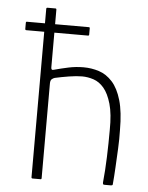

<svg xmlns="http://www.w3.org/2000/svg" viewBox="-52 -751 612 793"><g transform="rotate(5 254.5 -354.0)"><path d="M108 -5Q108 -179 108 -354Q108 -529 108 -703Q108 -708 113 -708Q121 -708 129.5 -708Q138 -708 146 -708Q150 -708 150 -703Q150 -644 150 -584Q150 -524 150 -464Q150 -458 152.5 -455.5Q155 -453 161 -455Q190 -463 220.5 -469.5Q251 -476 283 -476Q316 -476 347 -466Q378 -456 402.5 -429Q427 -402 441 -354Q455 -306 455 -231Q456 -194 454 -154Q452 -114 450 -76Q448 -38 445 -5Q445 -2 442.5 -1Q440 0 435 0Q429 0 423.5 0Q418 0 412 0Q407 0 405.5 -1.5Q404 -3 404 -9Q409 -58 411 -115.5Q413 -173 413 -227Q414 -294 402 -335.5Q390 -377 371 -399.5Q352 -422 328 -430Q304 -438 280 -438Q257 -438 226 -433Q195 -428 168 -422Q161 -420 155.5 -415Q150 -410 150 -397V-5Q150 0 146 0H113Q108 0 108 -5ZM34 -608Q31 -608 30 -609.5Q29 -611 29 -612V-639Q29 -641 30 -642Q31 -643 34 -643H290Q292 -643 293 -642Q294 -641 294 -639V-612Q294 -611 293 -609.5Q292 -608 290 -608Z"/></g></svg>

Font: Glory Thin ExtraLight
Style: Regular
Weight: 250
Version: Version 1.011